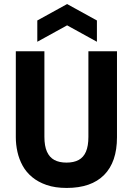

<svg xmlns="http://www.w3.org/2000/svg" viewBox="-20 -913 655 947"><path d="M309 14Q252 14 210 -0.5Q168 -15 138.5 -39.5Q109 -64 91.5 -96Q74 -128 66 -164Q58 -200 58 -236V-660H199V-238Q199 -193 211.5 -165Q224 -137 248 -124Q272 -111 308 -111Q344 -111 368 -124Q392 -137 404 -165Q416 -193 416 -238V-660H557V-236Q557 -114 493.5 -50Q430 14 309 14ZM164 -707V-812L311 -893L458 -812V-707L311 -788Z"/></svg>

Font: Bricolage Grotesque 24pt SemiCondensed
Style: Bold
Weight: 700
Width: 4
Designer: Mathieu Triay
Foundry: Atelier Triay
Version: Version 1.001;gftools[0.9.33.dev8+g029e19f]